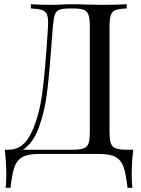

<svg xmlns="http://www.w3.org/2000/svg" viewBox="-20 -728 669 908"><path d="M603 98.1Q603 137.7 606 160.2H583Q575.7 94.7 564.7 62.5Q553.7 30.3 527.6 15.1Q501.5 0 449.2 0H164.1Q111.8 0 85.4 15.1Q59.1 30.3 48.1 62.5Q37.1 94.7 29.8 160.2H6.8Q9.8 137.7 9.8 98.1Q9.8 45.4 2.9 -20H21Q90.8 -20 128.7 -100.8Q166.5 -181.6 180.9 -294.7Q195.3 -407.7 206.1 -586.9L207 -602.1Q207.5 -609.4 207.5 -622.1Q207.5 -648.9 200.7 -662.4Q193.8 -675.8 176.8 -681.2Q159.7 -686.5 126 -688V-708Q168 -705.1 229 -705.1Q228.5 -705.1 273.9 -706.5Q294.9 -708 316.9 -708Q352.1 -708 384.3 -706.5Q453.1 -705.1 460 -705.1Q536.6 -705.1 579.1 -708V-688Q543 -686.5 526.6 -680.2Q510.3 -673.8 504.2 -656.7Q498 -639.6 498 -602.1V-106Q498 -68.4 504.2 -50.5Q510.3 -32.7 527.1 -26.4Q543.9 -20 579.1 -20H609.9Q603 45.4 603 98.1ZM324.2 -688H311Q275.4 -688 260 -681.4Q244.6 -674.8 239.3 -658.4Q233.9 -642.1 230 -602.1Q226.6 -565.4 222.2 -501.5Q212.9 -372.1 201.9 -285.9Q190.9 -199.7 163.8 -125.2Q136.7 -50.8 88.4 -20H324.2Q359.4 -20 376 -26.4Q392.6 -32.7 398.7 -50.5Q404.8 -68.4 404.8 -106V-602.1Q404.8 -639.6 398.7 -657.5Q392.6 -675.3 376 -681.6Q359.4 -688 324.2 -688Z"/></svg>

Font: Playfair Display SC
Style: Regular
Weight: 400
Designer: Claus Eggers Sørensen
Foundry: Claus Eggers Sørensen
Version: Version 1.004;PS 001.004;hotconv 1.0.70;makeotf.lib2.5.58329